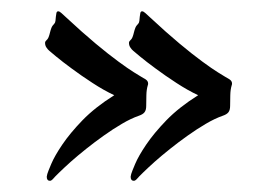

<svg xmlns="http://www.w3.org/2000/svg" viewBox="-20 -343 483 343"><path d="M62 -270Q65.4 -272.9 66.9 -276.9Q68.4 -280.8 69.3 -284.9Q70.3 -289.1 71.8 -293Q73.2 -296.9 77.1 -300.8Q78.6 -302.2 79.1 -305.9Q79.6 -309.6 79.8 -313.2Q80.1 -316.9 80.8 -319.8Q81.5 -322.8 84 -322.8Q86.4 -322.8 89.8 -319.6Q93.3 -316.4 98.1 -312Q127.4 -284.7 150.9 -265.1Q174.3 -245.6 191.7 -232.9Q209 -220.2 219.2 -213.9Q229.5 -207.5 231.9 -206.1Q235.8 -204.1 240.2 -201.2Q244.6 -198.2 244.6 -193.8Q244.6 -191.9 244.1 -190.9Q241.7 -183.1 241.5 -172.9Q241.2 -162.6 241.2 -153.8Q241.2 -146.5 238.3 -142.6Q235.4 -138.7 228 -136.2Q213.9 -131.3 197.8 -121.8Q181.6 -112.3 165.5 -100.8Q149.4 -89.4 134 -77.1Q118.7 -64.9 106.4 -54Q94.2 -43 85.9 -34.9Q77.6 -26.9 75.2 -23.9Q71.8 -20 69.3 -20Q63.5 -20 63.5 -27.3L64.5 -32.2Q65.4 -35.6 71.5 -50Q77.6 -64.5 91.3 -84.7Q105 -105 127.4 -128.2Q149.9 -151.4 184.1 -172.9Q165.5 -181.6 145.3 -194.8Q125 -208 108.2 -220.5Q91.3 -232.9 80.1 -242.2Q68.8 -251.5 68.4 -252Q65.4 -254.4 63 -258.1Q60.5 -261.7 60.5 -266.6Q60.5 -268.6 62 -270ZM211.9 -270Q215.3 -272.9 216.8 -276.9Q218.3 -280.8 219.2 -284.9Q220.2 -289.1 221.7 -293Q223.1 -296.9 227.1 -300.8Q228.5 -302.2 229 -305.9Q229.5 -309.6 229.7 -313.2Q230 -316.9 230.7 -319.8Q231.4 -322.8 233.9 -322.8Q236.3 -322.8 239.7 -319.6Q243.2 -316.4 248 -312Q277.3 -284.7 300.8 -265.1Q324.2 -245.6 341.6 -232.9Q358.9 -220.2 369.1 -213.9Q379.4 -207.5 381.8 -206.1Q385.7 -204.1 390.1 -201.2Q394.5 -198.2 394.5 -193.8Q394.5 -191.9 394 -190.9Q391.6 -183.1 391.4 -172.9Q391.1 -162.6 391.1 -153.8Q391.1 -146.5 388.2 -142.6Q385.3 -138.7 377.9 -136.2Q363.8 -131.3 347.7 -121.8Q331.5 -112.3 315.4 -100.8Q299.3 -89.4 283.9 -77.1Q268.6 -64.9 256.3 -54Q244.1 -43 235.8 -34.9Q227.5 -26.9 225.1 -23.9Q221.7 -20 219.2 -20Q213.4 -20 213.4 -27.3L214.4 -32.2Q215.3 -35.6 221.4 -50Q227.5 -64.5 241.2 -84.7Q254.9 -105 277.3 -128.2Q299.8 -151.4 334 -172.9Q315.4 -181.6 295.2 -194.8Q274.9 -208 258.1 -220.5Q241.2 -232.9 230 -242.2Q218.8 -251.5 218.3 -252Q215.3 -254.4 212.9 -258.1Q210.4 -261.7 210.4 -266.6Q210.4 -268.6 211.9 -270Z"/></svg>

Font: Engagement
Style: Regular
Weight: 400
Designer: Astigmatic (AOETI)
Foundry: Astigmatic (AOETI)
Version: Version 1.000